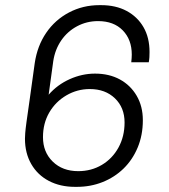

<svg xmlns="http://www.w3.org/2000/svg" viewBox="-20 -716 655 746"><path d="M271 10Q214 10 170 -13Q126 -36 101.5 -78.5Q77 -121 77 -177Q77 -185 78 -199Q79 -213 83 -242.5Q87 -272 95 -327Q103 -382 115 -471Q125 -538 159.5 -588.5Q194 -639 248 -667.5Q302 -696 366 -696H373Q430 -696 472 -673.5Q514 -651 537.5 -610.5Q561 -570 561 -514Q561 -503 560.5 -494Q560 -485 558 -474H490Q491 -484 491.5 -490.5Q492 -497 492 -504Q492 -562 457 -598Q422 -634 361 -634Q317 -634 279.5 -614Q242 -594 218 -559Q194 -524 187 -479L169 -348Q203 -387 251 -408.5Q299 -430 349 -430Q404 -430 445.5 -407.5Q487 -385 511 -344Q535 -303 535 -249Q535 -191 515 -143Q495 -95 460 -61Q425 -27 378.5 -8.5Q332 10 279 10ZM284 -51Q335 -51 376 -75.5Q417 -100 440.5 -143Q464 -186 464 -240Q464 -298 426.5 -334Q389 -370 329 -370Q280 -370 238 -345.5Q196 -321 171.5 -279Q147 -237 147 -183Q147 -125 185 -88Q223 -51 284 -51Z"/></svg>

Font: Chivo ExtraLight
Style: Italic
Weight: 250
Italic angle: -8.05°
Designer: Hector Gatti
Foundry: Omnibus-Type
Version: Version 2.002